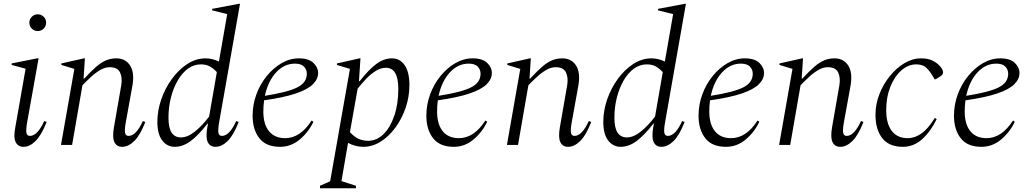

<svg xmlns="http://www.w3.org/2000/svg" viewBox="-20 -770 5471 1020"><path d="M180 -605Q162 -605 149 -618Q136 -631 136 -650Q136 -668 149 -681Q162 -694 180 -694Q199 -694 212 -681Q225 -668 225 -650Q225 -631 212 -618Q199 -605 180 -605ZM105 10Q76 10 63.5 -14.5Q51 -39 61 -92L116 -405L42 -425V-433L177 -460H185L124 -119Q117 -79 120.5 -63.5Q124 -48 139 -48Q179 -48 215 -127L228 -122Q200 -52 169 -21Q138 10 105 10Z M304 0 375 -404 306 -425V-433L426 -460H431L424 -352H427Q463 -391 490 -414.5Q517 -438 542.5 -449Q568 -460 598 -460Q647 -460 671.5 -421.5Q696 -383 683 -312L648 -119Q641 -79 644.5 -63.5Q648 -48 663 -48Q703 -48 739 -127L752 -122Q725 -52 693.5 -21Q662 10 629 10Q600 10 588 -14.5Q576 -39 585 -92L624 -316Q631 -356 618 -384.5Q605 -413 563 -413Q538 -413 513 -398.5Q488 -384 464 -362Q440 -340 418 -317L363 0Z M908 10Q868 10 842 -23.5Q816 -57 816 -123Q816 -182 836.5 -241.5Q857 -301 893 -350.5Q929 -400 975 -430Q1021 -460 1072 -460Q1090 -460 1108.5 -455.5Q1127 -451 1143 -443L1187 -695L1107 -715V-723L1250 -750H1255L1144 -119Q1137 -79 1140.5 -63.5Q1144 -48 1159 -48Q1199 -48 1235 -127L1248 -122Q1221 -52 1189.5 -21Q1158 10 1125 10Q1096 10 1084 -14.5Q1072 -39 1081 -92L1085 -113H1082Q1033 -50 992 -20Q951 10 908 10ZM875 -145Q875 -90 892 -65Q909 -40 941 -40Q977 -40 1016 -71.5Q1055 -103 1091 -151L1132 -387Q1113 -407 1094 -417.5Q1075 -428 1047 -428Q1009 -428 977.5 -404.5Q946 -381 923 -340.5Q900 -300 887.5 -249.5Q875 -199 875 -145Z M1468 10Q1393 10 1357.5 -36Q1322 -82 1322 -155Q1322 -214 1342 -268.5Q1362 -323 1397 -366Q1432 -409 1476 -434.5Q1520 -460 1568 -460Q1620 -460 1645 -436Q1670 -412 1670 -382Q1670 -350 1642.5 -322.5Q1615 -295 1552 -273.5Q1489 -252 1383 -237Q1379 -208 1379 -178Q1379 -110 1409 -73Q1439 -36 1495 -36Q1575 -36 1635 -129H1637L1645 -123Q1619 -68 1572.5 -29Q1526 10 1468 10ZM1547 -432Q1490 -432 1447 -385.5Q1404 -339 1387 -261Q1508 -280 1559 -305.5Q1610 -331 1610 -378Q1610 -401 1594.5 -416.5Q1579 -432 1547 -432Z M1680 230V217L1734 193L1839 -404L1770 -425V-433L1890 -460H1895L1887 -339H1891Q1937 -398 1977.5 -429Q2018 -460 2063 -460Q2104 -460 2129.5 -424Q2155 -388 2155 -318Q2155 -256 2135 -197.5Q2115 -139 2080.5 -92Q2046 -45 2002 -17.5Q1958 10 1910 10Q1889 10 1868 4.5Q1847 -1 1829 -11L1794 192L1871 217V230ZM2030 -410Q2004 -410 1977.5 -394Q1951 -378 1926.5 -352.5Q1902 -327 1880 -299L1839 -68Q1862 -43 1885 -32.5Q1908 -22 1935 -22Q1981 -22 2017 -57Q2053 -92 2074.5 -154.5Q2096 -217 2096 -298Q2096 -410 2030 -410Z M2391 10Q2316 10 2280.5 -36Q2245 -82 2245 -155Q2245 -214 2265 -268.5Q2285 -323 2320 -366Q2355 -409 2399 -434.5Q2443 -460 2491 -460Q2543 -460 2568 -436Q2593 -412 2593 -382Q2593 -350 2565.5 -322.5Q2538 -295 2475 -273.5Q2412 -252 2306 -237Q2302 -208 2302 -178Q2302 -110 2332 -73Q2362 -36 2418 -36Q2498 -36 2558 -129H2560L2568 -123Q2542 -68 2495.5 -29Q2449 10 2391 10ZM2470 -432Q2413 -432 2370 -385.5Q2327 -339 2310 -261Q2431 -280 2482 -305.5Q2533 -331 2533 -378Q2533 -401 2517.5 -416.5Q2502 -432 2470 -432Z M2673 0 2744 -404 2675 -425V-433L2795 -460H2800L2793 -352H2796Q2832 -391 2859 -414.5Q2886 -438 2911.5 -449Q2937 -460 2967 -460Q3016 -460 3040.5 -421.5Q3065 -383 3052 -312L3017 -119Q3010 -79 3013.5 -63.5Q3017 -48 3032 -48Q3072 -48 3108 -127L3121 -122Q3094 -52 3062.5 -21Q3031 10 2998 10Q2969 10 2957 -14.5Q2945 -39 2954 -92L2993 -316Q3000 -356 2987 -384.5Q2974 -413 2932 -413Q2907 -413 2882 -398.5Q2857 -384 2833 -362Q2809 -340 2787 -317L2732 0Z M3277 10Q3237 10 3211 -23.5Q3185 -57 3185 -123Q3185 -182 3205.5 -241.5Q3226 -301 3262 -350.5Q3298 -400 3344 -430Q3390 -460 3441 -460Q3459 -460 3477.5 -455.5Q3496 -451 3512 -443L3556 -695L3476 -715V-723L3619 -750H3624L3513 -119Q3506 -79 3509.5 -63.5Q3513 -48 3528 -48Q3568 -48 3604 -127L3617 -122Q3590 -52 3558.5 -21Q3527 10 3494 10Q3465 10 3453 -14.5Q3441 -39 3450 -92L3454 -113H3451Q3402 -50 3361 -20Q3320 10 3277 10ZM3244 -145Q3244 -90 3261 -65Q3278 -40 3310 -40Q3346 -40 3385 -71.5Q3424 -103 3460 -151L3501 -387Q3482 -407 3463 -417.5Q3444 -428 3416 -428Q3378 -428 3346.5 -404.5Q3315 -381 3292 -340.5Q3269 -300 3256.5 -249.5Q3244 -199 3244 -145Z M3837 10Q3762 10 3726.5 -36Q3691 -82 3691 -155Q3691 -214 3711 -268.5Q3731 -323 3766 -366Q3801 -409 3845 -434.5Q3889 -460 3937 -460Q3989 -460 4014 -436Q4039 -412 4039 -382Q4039 -350 4011.5 -322.5Q3984 -295 3921 -273.5Q3858 -252 3752 -237Q3748 -208 3748 -178Q3748 -110 3778 -73Q3808 -36 3864 -36Q3944 -36 4004 -129H4006L4014 -123Q3988 -68 3941.5 -29Q3895 10 3837 10ZM3916 -432Q3859 -432 3816 -385.5Q3773 -339 3756 -261Q3877 -280 3928 -305.5Q3979 -331 3979 -378Q3979 -401 3963.5 -416.5Q3948 -432 3916 -432Z M4119 0 4190 -404 4121 -425V-433L4241 -460H4246L4239 -352H4242Q4278 -391 4305 -414.5Q4332 -438 4357.5 -449Q4383 -460 4413 -460Q4462 -460 4486.5 -421.5Q4511 -383 4498 -312L4463 -119Q4456 -79 4459.5 -63.5Q4463 -48 4478 -48Q4518 -48 4554 -127L4567 -122Q4540 -52 4508.5 -21Q4477 10 4444 10Q4415 10 4403 -14.5Q4391 -39 4400 -92L4439 -316Q4446 -356 4433 -384.5Q4420 -413 4378 -413Q4353 -413 4328 -398.5Q4303 -384 4279 -362Q4255 -340 4233 -317L4178 0Z M4776 10Q4703 10 4667 -36Q4631 -82 4631 -160Q4631 -216 4651.5 -269Q4672 -322 4707 -365.5Q4742 -409 4785 -434.5Q4828 -460 4873 -460Q4910 -460 4934 -448Q4958 -436 4973 -419Q4990 -401 4990 -386Q4990 -374 4978 -366L4951 -349H4945L4932 -371Q4916 -397 4898 -412.5Q4880 -428 4847 -428Q4805 -428 4768.5 -396Q4732 -364 4710 -309Q4688 -254 4688 -185Q4688 -113 4717.5 -74.5Q4747 -36 4802 -36Q4840 -36 4875.5 -61Q4911 -86 4946 -143H4948L4956 -137Q4926 -74 4880.5 -32Q4835 10 4776 10Z M5194 10Q5119 10 5083.5 -36Q5048 -82 5048 -155Q5048 -214 5068 -268.5Q5088 -323 5123 -366Q5158 -409 5202 -434.5Q5246 -460 5294 -460Q5346 -460 5371 -436Q5396 -412 5396 -382Q5396 -350 5368.5 -322.5Q5341 -295 5278 -273.5Q5215 -252 5109 -237Q5105 -208 5105 -178Q5105 -110 5135 -73Q5165 -36 5221 -36Q5301 -36 5361 -129H5363L5371 -123Q5345 -68 5298.5 -29Q5252 10 5194 10ZM5273 -432Q5216 -432 5173 -385.5Q5130 -339 5113 -261Q5234 -280 5285 -305.5Q5336 -331 5336 -378Q5336 -401 5320.5 -416.5Q5305 -432 5273 -432Z"/></svg>

Font: Spectral Light
Style: Italic
Weight: 300
Italic angle: -10°
Designer: Jean-Baptiste Levee
Foundry: Production Type
Version: Version 2.001